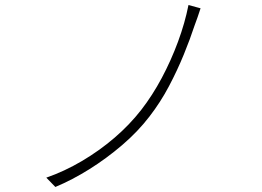

<svg xmlns="http://www.w3.org/2000/svg" viewBox="-20 -743 1040 763"><path d="M777 -710Q772 -695 765.5 -675.5Q759 -656 753 -641Q736 -589 710.5 -526.5Q685 -464 651.5 -400.5Q618 -337 574 -280Q528 -220 465.5 -166.5Q403 -113 335 -70.5Q267 -28 200 0L164 -37Q236 -62 305.5 -103Q375 -144 435 -195.5Q495 -247 541 -306Q586 -364 623 -433.5Q660 -503 687.5 -577.5Q715 -652 729 -723Z"/></svg>

Font: Noto Sans SC ExtraLight
Style: Regular
Weight: 250
Designer: Ryoko NISHIZUKA 西塚涼子 (kana, bopomofo & ideographs); Paul D. Hunt (Latin, Greek & Cyrillic); Sandoll Communications 산돌커뮤니
Foundry: Adobe
Version: Version 2.004-H2;hotconv 1.0.118;makeotfexe 2.5.65603